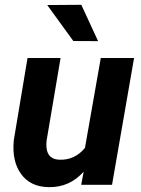

<svg xmlns="http://www.w3.org/2000/svg" viewBox="-20 -770 588 800"><path d="M328.6 -54.7Q270 11.2 183.1 9.8Q106.9 8.8 67.9 -44.9Q28.8 -98.6 37.6 -186.5L94.7 -528.3H232.4L174.3 -185.1Q172.4 -168.9 173.8 -154.8Q178.7 -106 228 -104.5Q292 -102.5 334 -153.8L399.9 -528.3H538.6L446.8 0H318.4ZM388.7 -598.6 285.6 -599.1 176.8 -749 318.8 -750Z"/></svg>

Font: TypoPRO Roboto
Style: Bold Italic
Weight: 700
Italic angle: -12°
Designer: Google
Version: Version 2.136; 2016